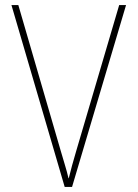

<svg xmlns="http://www.w3.org/2000/svg" viewBox="-20 -734 540 754"><path d="M263 0 475 -714H448L279 -140Q262 -83 250 -34H249Q243 -60 235 -86Q227 -112 219 -140L52 -714H25L234 0Z"/></svg>

Font: Noto Sans Mono UI Condensed Thin
Style: Regular
Weight: 250
Width: 3
Designer: Monotype Design team
Foundry: Monotype Imaging Inc.
Version: 1.000